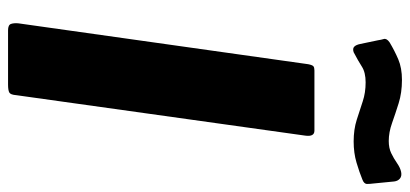

<svg xmlns="http://www.w3.org/2000/svg" viewBox="-284 -710 994 465"><g transform="rotate(90 212.5 -477.0)"><path d="M296 -742Q311 -742 308 -720L210 -20Q209 -6 203.5 -3Q198 0 184 0H53Q40 0 37.5 -7Q35 -14 36 -25L135 -727Q137 -737 140 -739.5Q143 -742 150 -742ZM414 -858Q397 -851 373.5 -844Q350 -837 322 -837Q293 -837 269.5 -844.5Q246 -852 225 -859Q204 -866 179 -866Q155 -866 141 -857Q127 -848 106 -837Q97 -834 92.5 -838.5Q88 -843 86 -853L77 -896Q76 -903 74 -910Q72 -917 82 -924Q102 -936 123 -945Q144 -954 173 -954Q204 -954 229.5 -946Q255 -938 277.5 -930Q300 -922 321 -922Q338 -922 350.5 -928Q363 -934 374.5 -942Q386 -950 396 -952Q406 -954 412 -949Q418 -944 419 -935L424 -884Q425 -877 425 -869.5Q425 -862 414 -858Z"/></g></svg>

Font: Libre Franklin Thin
Style: Bold Italic
Weight: 700
Italic angle: -8°
Version: Version 3.000